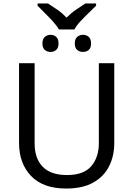

<svg xmlns="http://www.w3.org/2000/svg" viewBox="-20 -1079 771 1109"><path d="M320 -909Q307 -932 285 -956Q263 -980 239 -1003.5Q215 -1027 197 -1046V-1059H257Q283 -1042 311 -1023Q339 -1004 364 -977Q391 -1004 419 -1023Q447 -1042 473 -1059H535V-1046Q516 -1027 491.5 -1003.5Q467 -980 444.5 -956Q422 -932 410 -909ZM272 -779Q253 -779 239 -790.5Q225 -802 225 -828Q225 -854 239 -866Q253 -878 272 -878Q291 -878 304.5 -866Q318 -854 318 -828Q318 -802 304.5 -790.5Q291 -779 272 -779ZM459 -779Q440 -779 426 -790.5Q412 -802 412 -828Q412 -854 426 -866Q440 -878 459 -878Q479 -878 492.5 -866Q506 -854 506 -828Q506 -802 492.5 -790.5Q479 -779 459 -779ZM640 -252Q640 -178 610 -118.5Q580 -59 518.5 -24.5Q457 10 362 10Q229 10 159.5 -62.5Q90 -135 90 -254V-714H180V-251Q180 -164 226.5 -116Q273 -68 367 -68Q464 -68 507.5 -119.5Q551 -171 551 -252V-714H640Z"/></svg>

Font: Noto Sans
Style: Regular
Weight: 400
Designer: Monotype Design Team
Foundry: Monotype Imaging Inc.
Version: Version 2.007